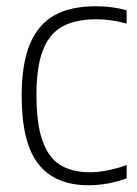

<svg xmlns="http://www.w3.org/2000/svg" viewBox="-20 -568 428 598"><path d="M47.5 -270Q47.5 -370 73.5 -431.5Q99.5 -493 150.2 -520.8Q201 -548.5 277.5 -548.5Q331 -548.5 374.5 -536V-494.5Q325.5 -508 281 -508Q216 -508 175 -485.8Q134 -463.5 113.8 -412Q93.5 -360.5 93.5 -272Q93.5 -183 112.2 -130Q131 -77 167.5 -54.2Q204 -31.5 261 -31.5Q311 -31.5 374.5 -54V-12.5Q315.5 9 255.5 9Q152 9 99.8 -56.8Q47.5 -122.5 47.5 -270Z"/></svg>

Font: Encode Sans Semi Condensed ExLight
Style: Regular
Weight: 275
Width: 4
Designer: Multiple Designers
Foundry: Impallari Type
Version: Version 2.000